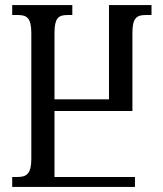

<svg xmlns="http://www.w3.org/2000/svg" viewBox="-20 -734 640 754"><path d="M28 0H510V-39H194V-298H500V-605C500 -662 516 -675 551 -675H575V-714H408V-344H194V-604C194 -661 208 -675 244 -675H264V-714H28V-675H52C87 -675 103 -661 103 -604V-110C103 -51 84 -39 49 -39H28Z"/></svg>

Font: Noto Serif Georgian ExtraCondensed
Style: Regular
Weight: 400
Width: 2
Designer: Monotype Design Team, Akaki Razmadze
Foundry: Google LLC
Version: Version 2.003